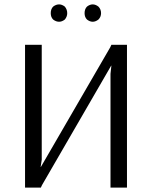

<svg xmlns="http://www.w3.org/2000/svg" viewBox="-20 -854 692 874"><path d="M249 -755Q235 -755 222 -765Q211 -776 211 -794Q211 -813 222 -824Q235 -834 249 -834Q262 -834 275 -824Q286 -811 286 -794Q286 -778 275 -765Q262 -755 249 -755ZM376 -765Q365 -776 365 -794Q365 -813 376 -824Q389 -834 402 -834Q415 -834 428 -824Q440 -812 440 -794Q440 -777 428 -765Q415 -755 402 -755Q389 -755 376 -765ZM94 0V-650H170V-127L165 -94H166L482 -639L487 -650H558V0H483V-518L487 -555H486L171 -11L166 0Z"/></svg>

Font: Arsenal
Style: Regular
Weight: 400
Designer: Andrij Shevchenko
Foundry: Stairsfor
Version: Version 2.001;PS 002.001;hotconv 1.0.88;makeotf.lib2.5.64775